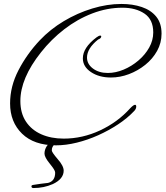

<svg xmlns="http://www.w3.org/2000/svg" viewBox="-20 -670 837 971"><path d="M263 65Q152 65 91.5 6Q31 -53 31 -147Q31 -233 73.5 -315Q116 -397 181 -466Q234 -522 302.5 -563Q371 -604 446.5 -627Q522 -650 594 -650Q651 -650 697 -634.5Q743 -619 770 -586Q797 -553 797 -500Q797 -453 774.5 -412.5Q752 -372 714.5 -342Q677 -312 632 -295Q587 -278 541 -278Q481 -278 440 -305.5Q399 -333 399 -375Q399 -429 468 -481Q480 -490 487 -490Q492 -490 492 -486Q492 -476 476 -470Q420 -425 420 -379Q420 -346 450 -323.5Q480 -301 525 -301Q565 -301 605.5 -318Q646 -335 680 -364Q714 -393 734.5 -429.5Q755 -466 755 -506Q755 -571 711 -601Q667 -631 599 -631Q522 -631 446.5 -602Q371 -573 305 -522Q239 -471 187 -405Q83 -274 83 -159Q83 -98 111 -55.5Q139 -13 188.5 9Q238 31 302 31Q397 31 486 -10.5Q575 -52 638 -122Q655 -140 663 -140Q669 -140 669 -131Q669 -119 658 -108Q624 -72 577 -41Q530 -10 476.5 14Q423 38 368 51.5Q313 65 263 65ZM256 59Q249 67 245.5 73.5Q242 80 242 91Q242 100 272 135Q302 169 302 193Q302 235 247 261Q202 281 149 281Q139 281 139 272Q139 266 149 265Q167 262 185.5 259.5Q204 257 223 255Q259 246 259 203Q259 196 252 185Q245 174 232 158Q205 125 205 107Q205 87 216.5 69Q228 51 247 51Q254 51 255 54Q256 57 256 59Z"/></svg>

Font: Alex Brush
Style: Regular
Weight: 400
Designer: Robert E. Leuschke
Foundry: Robert E. Leuschke
Version: Version 1.111; ttfautohint (v1.8.4.7-5d5b)